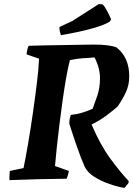

<svg xmlns="http://www.w3.org/2000/svg" viewBox="-20 -874 652 939"><path d="M26 7Q26 -4 26.5 -15.5Q27 -27 28 -38L95 -52Q106 -104 118 -175Q130 -246 141 -322.5Q152 -399 160.5 -468.5Q169 -538 171 -587L110 -608Q111 -620 113.5 -630.5Q116 -641 120 -650Q152 -651 194.5 -652Q237 -653 282.5 -653.5Q328 -654 368.5 -655Q409 -656 438 -656Q515 -656 550 -642Q613 -592 612 -499Q612 -457 594.5 -420.5Q577 -384 555 -353Q533 -333 499 -308Q465 -283 428 -265Q470 -166 519.5 -98.5Q569 -31 609 11V20L589 45Q556 40 515.5 26Q475 12 441.5 -9Q408 -30 394 -59Q376 -100 356.5 -156Q337 -212 319 -269Q319 -283 321 -293Q323 -303 326 -312Q354 -315 379 -322Q404 -329 433 -342Q443 -368 456 -406.5Q469 -445 469 -490Q469 -525 458.5 -555Q448 -585 442 -593Q436 -593 430 -592.5Q424 -592 418 -591Q382 -590 356 -586Q330 -582 322 -580Q313 -547 304 -496Q295 -445 286.5 -385Q278 -325 270.5 -264Q263 -203 257.5 -150.5Q252 -98 249 -62L317 -38Q315 -28 312.5 -19Q310 -10 306 0Q228 1 163 2.5Q98 4 26 7ZM278 -702Q273 -715 271 -730V-742L333 -771L463 -854L481 -853Q490 -846 502.5 -823Q515 -800 523 -780L518 -769Q494 -753 433 -735.5Q372 -718 278 -702Z"/></svg>

Font: Labrada
Style: Bold Italic
Weight: 700
Italic angle: -7°
Designer: Mercedes Jáuregui
Foundry: Omnibus-Type Team
Version: Version 1.000; ttfautohint (v1.8.4.7-5d5b)